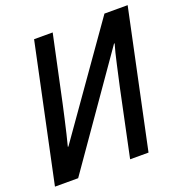

<svg xmlns="http://www.w3.org/2000/svg" viewBox="-129 -827 896 941"><g transform="rotate(-20 318.5 -357.0)"><path d="M-1 0 150 -714H247L173 -367Q166 -335 157.5 -297.5Q149 -260 140.5 -224Q132 -188 125 -162H128L517 -714H638L487 0H391L464 -347Q476 -400 489 -459.5Q502 -519 514 -560H511L120 0Z"/></g></svg>

Font: Noto Sans SemiCondensed Medium
Style: Italic
Weight: 500
Width: 4
Italic angle: -12°
Designer: Monotype Design Team
Foundry: Monotype Imaging Inc.
Version: Version 2.013; ttfautohint (v1.8.4.7-5d5b)